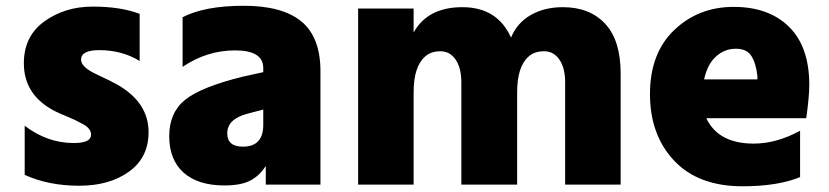

<svg xmlns="http://www.w3.org/2000/svg" viewBox="-20 -611 2903 672"><path d="M63.5 -389.6Q63.5 -484.4 135.3 -536.1Q207 -587.9 304.7 -587.9Q402.3 -587.9 468.8 -562.5V-397.5Q407.2 -435.5 327.1 -435.5Q263.7 -435.5 263.7 -402.3Q263.7 -376 318.4 -350.6Q373 -325.2 389.6 -315.4Q500 -252.9 500 -148.4Q500 -59.6 431.6 -10.3Q363.3 39.1 256.8 39.1Q150.4 39.1 66.4 1V-170.9Q145.5 -110.4 238.3 -110.4Q298.8 -110.4 298.8 -139.6Q298.8 -160.2 272.5 -175.3Q246.1 -190.4 217.3 -202.1Q188.5 -213.9 174.8 -220.7Q63.5 -276.4 63.5 -389.6Z M830.1 -342.8 901.4 -358.4V-373Q901.4 -434.6 802.7 -434.6Q704.1 -434.6 619.1 -377V-550.8Q697.3 -590.8 833 -590.8Q968.8 -590.8 1035.2 -535.6Q1101.6 -480.5 1101.6 -361.3V35.2H910.2V-30.3Q889.6 2.9 856.9 20.5Q824.2 38.1 765.6 38.1Q672.9 38.1 622.6 -6.8Q572.3 -51.8 572.3 -134.3Q572.3 -216.8 627.9 -261.7Q683.6 -306.6 830.1 -342.8ZM775.4 -144.5Q775.4 -97.7 830.1 -97.7Q901.4 -97.7 901.4 -173.8V-227.5L856.4 -215.8Q854.5 -214.8 845.7 -212.9Q775.4 -194.3 775.4 -144.5Z M1233.4 35.2V-581.1H1427.7V-497.1Q1476.6 -585.9 1598.6 -585.9Q1720.7 -585.9 1768.6 -479.5Q1790 -531.2 1837.9 -558.6Q1885.7 -585.9 1950.2 -585.9Q2043.9 -585.9 2098.1 -527.8Q2152.3 -469.7 2152.3 -353.5V35.2H1958V-323.2Q1958 -373 1938 -402.3Q1918 -431.6 1884.3 -431.6Q1850.6 -431.6 1830.1 -413.1Q1790 -377.9 1790 -288.1V35.2H1594.7V-323.2Q1594.7 -373 1574.7 -402.3Q1554.7 -431.6 1521.5 -431.6Q1488.3 -431.6 1467.8 -413.1Q1427.7 -377.9 1427.7 -288.1V35.2Z M2812.5 -313.5Q2812.5 -272.5 2801.8 -197.3H2452.1Q2494.1 -108.4 2618.2 -108.4Q2697.3 -108.4 2780.3 -153.3V8.8Q2702.1 41 2579.1 41Q2423.8 41 2339.4 -48.8Q2254.9 -138.7 2254.9 -281.7Q2254.9 -424.8 2339.8 -505.9Q2424.8 -586.9 2547.9 -586.9Q2670.9 -586.9 2741.7 -517.1Q2812.5 -447.3 2812.5 -313.5ZM2444.3 -333H2630.9V-344.7Q2626 -389.6 2609.9 -415Q2593.8 -440.4 2555.2 -440.4Q2516.6 -440.4 2486.3 -413.6Q2456.1 -386.7 2444.3 -333Z"/></svg>

Font: GenEi M Gothic v2 Black
Style: Regular
Weight: 900
Version: Version 2.0